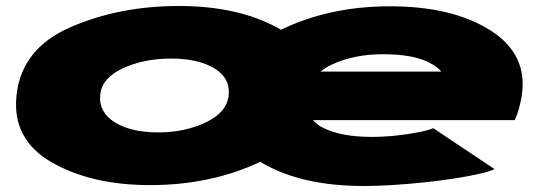

<svg xmlns="http://www.w3.org/2000/svg" viewBox="-20 -613 1813 641"><path d="M481.5 5Q283.5 5 150.8 -72.2Q18 -149.5 35.5 -298Q53.5 -452 216 -522.5Q378.5 -593 576.5 -593Q774.5 -593 907.2 -519.8Q1040 -446.5 1022.5 -298Q1004.5 -144 842 -69.5Q679.5 5 481.5 5ZM507.5 -171Q597.5 -171 667.8 -204.8Q738 -238.5 743.5 -295.5Q749 -353 695 -385.2Q641 -417.5 551 -417.5Q461 -417.5 390.2 -385Q319.5 -352.5 314.5 -295.5Q309.5 -238 363.5 -204.5Q417.5 -171 507.5 -171ZM1195.5 8Q988.5 8 858 -67.5Q727.5 -143 744 -288Q761 -439 921.8 -515.5Q1082.5 -592 1281.5 -592Q1491.5 -592 1618.5 -510.8Q1745.5 -429.5 1721 -288Q1712.5 -241 1698.5 -212H1025Q1038 -196.5 1058.5 -186.5Q1118.5 -156 1220.5 -156Q1261.5 -156 1303.5 -160.5Q1345.5 -165 1378.8 -171.8Q1412 -178.5 1426.5 -185L1631 -48.5Q1613.5 -40 1576.5 -31.8Q1539.5 -23.5 1491.2 -16.2Q1443 -9 1390 -3.5Q1337 2 1286.5 5Q1236 8 1195.5 8ZM1050.5 -374H1453Q1441.5 -390 1410 -405.5Q1356 -432 1259 -432Q1162 -432 1088 -397.5Q1066.5 -387.5 1050.5 -374Z"/></svg>

Font: Anybody UltraExpanded Black
Style: Italic
Weight: 900
Width: 9
Italic angle: -10°
Designer: Tyler Finck
Foundry: Etcetera Type Company
Version: Version 1.010; ttfautohint (v1.8.3) -l 8 -r 50 -G 200 -x 14 